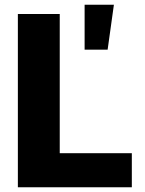

<svg xmlns="http://www.w3.org/2000/svg" viewBox="-20 -786 609 806"><path d="M55 0V-727.3H230.8V-142.8H533.4V0ZM335.2 -577.4V-766H458.1L431.8 -577.4Z"/></svg>

Font: Inter P Extra Bold
Style: Regular
Weight: 800
Designer: Rasmus Andersson
Foundry: rsms
Version: Version 3.018;git-588b23468